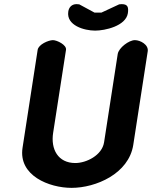

<svg xmlns="http://www.w3.org/2000/svg" viewBox="-20 -901 734 928"><path d="M236 -707C214 -707 166 -686 162 -660L89 -187C68 -52 218 7 326 7C443 7 602 -61 624 -200L694 -653C699 -685 658 -707 632 -707C603 -707 554 -670 549 -640L483 -213C473 -150 397 -113 344 -113C261 -113 224 -179 237 -260L299 -660C303 -684 255 -707 236 -707ZM310 -845C300 -778 387 -753 440 -753C487 -753 588 -775 598 -837C602 -866 598 -881 568 -881C565 -881 557 -880 556 -880L470 -840H437L363 -880C362 -880 353 -881 350 -881C327 -881 313 -866 310 -845Z"/></svg>

Font: Asimov Print
Style: Regular
Weight: 500
Designer: Google
Version: Version 2.000980: 2014